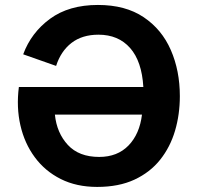

<svg xmlns="http://www.w3.org/2000/svg" viewBox="-20 -734 784 760"><path d="M547.4 -389.6Q541.5 -491.2 495.1 -543.9Q448.7 -596.7 369.6 -596.7Q305.2 -596.7 262.9 -564Q220.7 -531.2 202.1 -473.1L71.8 -519Q103.5 -605 178.2 -659.7Q252.9 -714.4 367.7 -714.4Q476.6 -714.4 548.6 -666Q620.6 -617.7 656.2 -535.9Q691.9 -454.1 691.9 -353.5Q691.9 -281.2 672.9 -216.6Q653.8 -151.9 614 -101.8Q574.2 -51.8 512.2 -22.9Q450.2 5.9 364.7 5.9Q282.7 5.9 220.5 -25.4Q158.2 -56.6 117.7 -111.6Q77.1 -166.5 60.8 -237.8Q44.4 -309.1 54.7 -389.6ZM542 -280.3H197.3Q204.6 -208 248.5 -160.4Q292.5 -112.8 372.6 -112.8Q444.8 -112.8 488.8 -158.2Q532.7 -203.6 542 -280.3Z"/></svg>

Font: Estedad-FD Bold
Style: Regular
Weight: 700
Designer: Amin Abedi
Version: Version 7.3